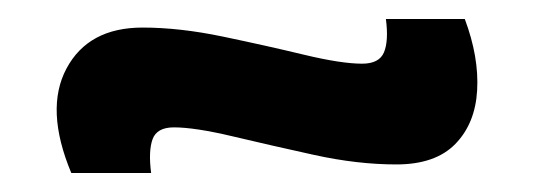

<svg xmlns="http://www.w3.org/2000/svg" viewBox="-20 -418 563 202"><path d="M397 -245Q356 -245 310.5 -255Q265 -265 225 -274.5Q185 -284 163 -284Q145 -284 140.5 -271.5Q136 -259 139 -236H55Q27 -303 50 -346Q73 -389 130 -389Q169 -389 214.5 -379.5Q260 -370 299.5 -360.5Q339 -351 361 -351Q379 -351 384 -363Q389 -375 386 -398H469Q484 -358 482 -323Q480 -288 459 -266.5Q438 -245 397 -245Z"/></svg>

Font: Bricolage Grotesque 12pt SemiBold
Style: Regular
Weight: 600
Designer: Mathieu Triay
Foundry: Atelier Triay
Version: Version 1.001; ttfautohint (v1.8.4.7-5d5b);gftools[0.9.33.de